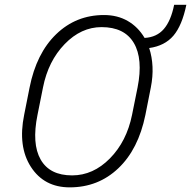

<svg xmlns="http://www.w3.org/2000/svg" viewBox="-20 -785 811 815"><path d="M597.2 -297.4Q567.4 -151.4 482.2 -70.6Q397 10.3 275.9 10.3Q167.5 10.3 111.3 -76.4Q55.2 -163.1 82.5 -297.4L105.5 -413.1Q134.3 -558.6 218.5 -639.9Q302.7 -721.2 421.4 -721.2Q478.5 -721.2 522.2 -696Q565.9 -670.9 593.8 -624Q645.5 -627 675.5 -661.9Q705.6 -696.8 719.2 -764.6H771Q752.9 -676.8 716.1 -633.5Q679.2 -590.3 613.3 -581.1Q625.5 -543.5 627.4 -501.7Q629.4 -460 620.1 -413.1ZM564 -414.1Q587.9 -535.2 548.1 -602.5Q508.3 -669.9 411.1 -669.9Q324.2 -669.9 254.4 -597.7Q184.6 -525.4 162.6 -414.1L139.2 -297.4Q114.3 -174.8 152.6 -107.7Q190.9 -40.5 286.1 -40.5Q375.5 -40.5 446.5 -112.5Q517.6 -184.6 540.5 -297.4Z"/></svg>

Font: Franko
Style: Light Italic
Weight: 300
Designer: Google
Version: Version 1.200310; 2013